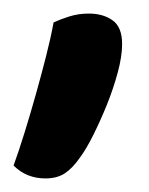

<svg xmlns="http://www.w3.org/2000/svg" viewBox="-28 -144 220 283"><path d="M39 119Q11 119 -8 100Q0 78 8.5 50.5Q17 23 25 -5.5Q33 -34 40 -61.5Q47 -89 51 -111Q62 -116 75 -120Q88 -124 103 -124Q124 -124 138 -114Q152 -104 152 -79Q152 -61 145.5 -37Q139 -13 129.5 10.5Q120 34 109.5 55Q99 76 90 88Q79 104 67.5 111.5Q56 119 39 119Z"/></svg>

Font: Baloo 2 Latin Medium
Style: Regular
Weight: 500
Designer: Sarang Kulkarni and Ek Type
Foundry: Ek Type
Version: Version 1.001